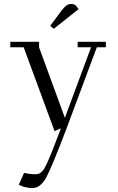

<svg xmlns="http://www.w3.org/2000/svg" viewBox="-20 -651 599 974"><path d="M32.2 -411.1V-439H178.2V-411.1L309.1 -53.2L441.9 -411.1H374V-439H517.1V-411.1H471.2L315.9 4.9Q244.1 194.3 214.8 248.8Q185.5 303.2 143.1 303.2Q126 303.2 97.2 295.9L75.2 286.1L102.1 226.1Q129.9 232.9 160.2 232.9Q171.9 232.9 179.2 229.5Q186.5 226.1 196.5 214.8Q206.5 203.6 218.5 177.2Q230.5 150.9 247.1 109.4Q263.7 67.9 289.1 0L256.8 14.2L100.1 -411.1ZM234.9 -520 292 -597.2Q307.1 -616.2 317.4 -623.5Q327.6 -630.9 341.8 -630.9Q347.2 -630.9 352.8 -629.2Q358.4 -627.4 361.3 -626L363.8 -624L378.9 -605L252.9 -504.9Z"/></svg>

Font: Dehuti
Style: Book
Weight: 400
Version: Version 1.2